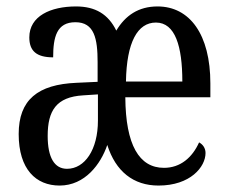

<svg xmlns="http://www.w3.org/2000/svg" viewBox="-20 -566 711 596"><path d="M165 10C244 10 293 -57 313 -116C339 -34 394 10 472 10C571 10 618 -48 618 -91C618 -107 609 -118 598 -124C577 -77 540 -45 489 -45C412 -45 370 -116 369 -264H633V-307C633 -459 569 -546 469 -546C410 -546 369 -518 341 -471C316 -522 276 -546 216 -546C137 -546 71 -516 71 -450C71 -408 93 -388 145 -388C145 -451 156 -497 214 -497C273 -497 283 -446 283 -373V-312L218 -309C97 -304 38 -256 38 -150C38 -40 92 10 165 10ZM546 -313H371C373 -435 407 -496 464 -496C524 -496 546 -422 546 -313ZM188 -42C149 -42 128 -77 128 -144C128 -223 155 -265 238 -270L284 -273V-192C284 -101 243 -42 188 -42Z"/></svg>

Font: Noto Serif Ethiopic XCn
Style: Regular
Weight: 400
Width: 2
Designer: Monotype Design Team
Foundry: Monotype Imaging Inc.
Version: Version 2.102